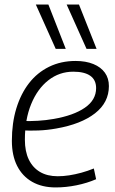

<svg xmlns="http://www.w3.org/2000/svg" viewBox="-20 -811 502 841"><path d="M81 -281Q112 -280 146.5 -282Q181 -284 215 -290Q302 -305 351.5 -339Q401 -373 401 -425Q401 -461 375.5 -479Q350 -497 301 -497Q240 -497 192 -459.5Q144 -422 116.5 -355Q89 -288 89 -199Q89 -148 106 -112.5Q123 -77 155 -58Q187 -39 233 -39Q257 -39 283 -43Q309 -47 336.5 -54.5Q364 -62 391 -73L401 -26Q362 -9 315.5 0.5Q269 10 224 10Q164 10 121 -14.5Q78 -39 55 -84.5Q32 -130 32 -194Q32 -272 51.5 -336Q71 -400 107 -446.5Q143 -493 195 -518.5Q247 -544 311 -544Q356 -544 389 -530.5Q422 -517 439.5 -492.5Q457 -468 457 -434Q457 -362 396 -314.5Q335 -267 226 -248Q187 -241 148 -239.5Q109 -238 76 -240ZM224 -597 137 -791H192L268 -597ZM359 -597 272 -791H326L403 -597Z"/></svg>

Font: Georama ExtraCondensed Thin Light
Style: Italic
Weight: 300
Italic angle: -9°
Version: Version 1.001